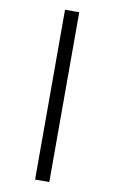

<svg xmlns="http://www.w3.org/2000/svg" viewBox="-99 -857 602 1011"><g transform="rotate(10 202.0 -352.0)"><path d="M240 -806V102H164V-806Z"/></g></svg>

Font: FiraGO Book
Style: Regular
Weight: 350
Designer: bBox Type
Foundry: bBox Type GmbH
Version: Version 1.001;PS 001.001;hotconv 1.0.88;makeotf.lib2.5.64775